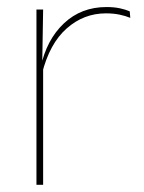

<svg xmlns="http://www.w3.org/2000/svg" viewBox="-20 -512 400 532"><path d="M96.5 -308.5 87 -320.5 92.5 -325Q109 -402 157 -447.2Q205 -492.5 275 -492.5Q296 -492.5 312.2 -489Q328.5 -485.5 339.5 -480.5L341 -462.5Q328 -468 311 -471.5Q294 -475 273.5 -475Q212 -475 164.8 -433.2Q117.5 -391.5 96.5 -308.5ZM81 0V-485.5H99.5L97 -335L99.5 -332.5V0Z"/></svg>

Font: Anek Tamil Medium Thin
Style: Regular
Weight: 250
Version: Version 1.003